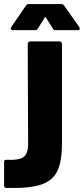

<svg xmlns="http://www.w3.org/2000/svg" viewBox="-88 -720 411 942"><path d="M-55 64Q5 67 27.5 50.5Q50 34 50 -13L48 -505Q48 -510 51.5 -513.5Q55 -517 60 -517H204Q209 -517 212.5 -513.5Q216 -510 216 -505V-15Q216 74 192.5 121Q169 168 111 186.5Q53 205 -56 202Q-68 202 -68 190V75Q-68 62 -55 64ZM53 -700H213Q222 -700 227 -692L301 -587Q303 -584 303 -580Q303 -572 293 -572H185Q175 -572 171 -580L138 -633Q136 -636 134 -636Q132 -636 131 -633L98 -580Q94 -572 84 -572H-25Q-32 -572 -34.5 -576.5Q-37 -581 -33 -587L39 -692Q44 -700 53 -700Z"/></svg>

Font: BARLOWEXTRABOLD
Style: Regular
Weight: 800
Designer: Jeremy Tribby
Foundry: Tribby Type
Version: Version 1.422